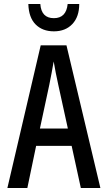

<svg xmlns="http://www.w3.org/2000/svg" viewBox="-20 -942 540 962"><path d="M17 0 184 -715H313L483 0H385L339 -211H161L117 0ZM227 -517 180 -298H320L272 -517Q266 -544 259.5 -576.5Q253 -609 249 -634Q245 -609 238.5 -576Q232 -543 227 -517ZM250 -785Q193 -785 158.5 -819.5Q124 -854 122 -922H182Q187 -851 250 -851Q312 -851 319 -922H377Q377 -858 342.5 -821.5Q308 -785 250 -785Z"/></svg>

Font: Noto Sans Mono ExtraCondensed Medium
Style: Regular
Weight: 500
Width: 2
Designer: Monotype Design Team
Foundry: Monotype Imaging Inc.
Version: Version 2.014